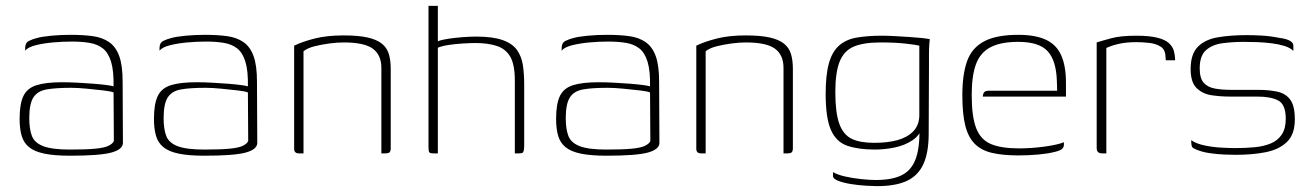

<svg xmlns="http://www.w3.org/2000/svg" viewBox="-20 -524 4474 656"><path d="M219 8Q166 8 132 1Q98 -6 79.5 -21Q61 -36 54 -60Q47 -84 47 -118Q47 -169 60 -196Q73 -223 105 -233Q137 -243 192 -243Q217 -243 245 -241.5Q273 -240 299 -238Q325 -236 343.5 -233.5Q362 -231 368 -229Q369 -282 359.5 -313Q350 -344 331.5 -358.5Q313 -373 286 -377.5Q259 -382 226 -382Q193 -382 160.5 -379Q128 -376 102 -369.5Q76 -363 66 -351V-360Q66 -378 79.5 -384.5Q93 -391 106 -394Q123 -399 155.5 -402Q188 -405 221 -405Q264 -405 297 -400.5Q330 -396 353 -380Q376 -364 387.5 -332Q399 -300 399 -245L400 -35Q399 -13 359.5 -2.5Q320 8 219 8ZM219 -13Q274 -13 305.5 -16Q337 -19 351 -26Q365 -33 369 -42L368 -208Q360 -212 333.5 -215Q307 -218 276.5 -221Q246 -224 223 -224Q171 -224 139.5 -218.5Q108 -213 94 -191Q80 -169 80 -120Q80 -83 89 -59.5Q98 -36 128 -24.5Q158 -13 219 -13Z M678 8Q625 8 591 1Q557 -6 538.5 -21Q520 -36 513 -60Q506 -84 506 -118Q506 -169 519 -196Q532 -223 564 -233Q596 -243 651 -243Q676 -243 704 -241.5Q732 -240 758 -238Q784 -236 802.5 -233.5Q821 -231 827 -229Q828 -282 818.5 -313Q809 -344 790.5 -358.5Q772 -373 745 -377.5Q718 -382 685 -382Q652 -382 619.5 -379Q587 -376 561 -369.5Q535 -363 525 -351V-360Q525 -378 538.5 -384.5Q552 -391 565 -394Q582 -399 614.5 -402Q647 -405 680 -405Q723 -405 756 -400.5Q789 -396 812 -380Q835 -364 846.5 -332Q858 -300 858 -245L859 -35Q858 -13 818.5 -2.5Q779 8 678 8ZM678 -13Q733 -13 764.5 -16Q796 -19 810 -26Q824 -33 828 -42L827 -208Q819 -212 792.5 -215Q766 -218 735.5 -221Q705 -224 682 -224Q630 -224 598.5 -218.5Q567 -213 553 -191Q539 -169 539 -120Q539 -83 548 -59.5Q557 -36 587 -24.5Q617 -13 678 -13Z M1001 0Q985 0 985 -16V-368Q1014 -382 1055.5 -392.5Q1097 -403 1154 -403Q1204 -403 1235.5 -396Q1267 -389 1284.5 -375Q1302 -361 1308.5 -339.5Q1315 -318 1315 -289V-17Q1315 -12 1313.5 -7.5Q1312 -3 1307.5 -1.5Q1303 0 1297 0H1283V-292Q1283 -336 1254 -357.5Q1225 -379 1154 -379Q1132 -379 1105.5 -375.5Q1079 -372 1055 -366Q1031 -360 1017 -349V0Z M1461 0Q1449 0 1446.5 -4Q1444 -8 1444 -24V-504H1476V-383Q1488 -388 1511 -391.5Q1534 -395 1560 -397Q1586 -399 1607 -399Q1664 -399 1697.5 -387Q1731 -375 1746.5 -353Q1762 -331 1766.5 -301.5Q1771 -272 1771 -235V-28Q1771 -16 1769.5 -9.5Q1768 -3 1764.5 -1.5Q1761 0 1752 0H1739V-249Q1739 -303 1723.5 -330Q1708 -357 1677.5 -367Q1647 -377 1605 -377Q1588 -377 1562.5 -375.5Q1537 -374 1513.5 -370.5Q1490 -367 1476 -361V0Z M2052 8Q1999 8 1965 1Q1931 -6 1912.5 -21Q1894 -36 1887 -60Q1880 -84 1880 -118Q1880 -169 1893 -196Q1906 -223 1938 -233Q1970 -243 2025 -243Q2050 -243 2078 -241.5Q2106 -240 2132 -238Q2158 -236 2176.5 -233.5Q2195 -231 2201 -229Q2202 -282 2192.5 -313Q2183 -344 2164.5 -358.5Q2146 -373 2119 -377.5Q2092 -382 2059 -382Q2026 -382 1993.5 -379Q1961 -376 1935 -369.5Q1909 -363 1899 -351V-360Q1899 -378 1912.5 -384.5Q1926 -391 1939 -394Q1956 -399 1988.5 -402Q2021 -405 2054 -405Q2097 -405 2130 -400.5Q2163 -396 2186 -380Q2209 -364 2220.5 -332Q2232 -300 2232 -245L2233 -35Q2232 -13 2192.5 -2.5Q2153 8 2052 8ZM2052 -13Q2107 -13 2138.5 -16Q2170 -19 2184 -26Q2198 -33 2202 -42L2201 -208Q2193 -212 2166.5 -215Q2140 -218 2109.5 -221Q2079 -224 2056 -224Q2004 -224 1972.5 -218.5Q1941 -213 1927 -191Q1913 -169 1913 -120Q1913 -83 1922 -59.5Q1931 -36 1961 -24.5Q1991 -13 2052 -13Z M2375 0Q2359 0 2359 -16V-368Q2388 -382 2429.5 -392.5Q2471 -403 2528 -403Q2578 -403 2609.5 -396Q2641 -389 2658.5 -375Q2676 -361 2682.5 -339.5Q2689 -318 2689 -289V-17Q2689 -12 2687.5 -7.5Q2686 -3 2681.5 -1.5Q2677 0 2671 0H2657V-292Q2657 -336 2628 -357.5Q2599 -379 2528 -379Q2506 -379 2479.5 -375.5Q2453 -372 2429 -366Q2405 -360 2391 -349V0Z M2976 112Q2964 112 2939 110.5Q2914 109 2888.5 105Q2863 101 2844.5 94Q2826 87 2826 77Q2826 74 2826 70Q2826 66 2826 64Q2841 73 2867.5 79Q2894 85 2923 88Q2952 91 2972 91Q3031 91 3064 73Q3097 55 3110.5 13.5Q3124 -28 3121 -98L3135 -99Q3125 -63 3098 -45Q3071 -27 3036.5 -20Q3002 -13 2969 -13Q2913 -13 2875 -26Q2837 -39 2819 -80Q2801 -121 2801 -203Q2801 -268 2812 -307.5Q2823 -347 2846.5 -368Q2870 -389 2906.5 -395.5Q2943 -402 2994 -402Q3015 -402 3040 -400.5Q3065 -399 3089 -397.5Q3113 -396 3131 -394Q3149 -392 3157 -390Q3156 -386 3155 -371.5Q3154 -357 3154 -338Q3154 -319 3154 -303L3153 -67Q3153 -3 3135 36.5Q3117 76 3078.5 94Q3040 112 2976 112ZM2967 -36Q3012 -36 3045.5 -45Q3079 -54 3099.5 -74.5Q3120 -95 3121 -128V-368Q3110 -371 3074 -375Q3038 -379 2989 -379Q2931 -379 2897.5 -365Q2864 -351 2849 -314Q2834 -277 2834 -209Q2834 -139 2847.5 -101.5Q2861 -64 2889.5 -50Q2918 -36 2967 -36Z M3459 7Q3407 7 3370 -1.5Q3333 -10 3310.5 -32.5Q3288 -55 3278 -95Q3268 -135 3268 -199Q3268 -269 3284 -314.5Q3300 -360 3342 -382.5Q3384 -405 3459 -405Q3518 -405 3554 -388Q3590 -371 3606 -334.5Q3622 -298 3622 -242V-194H3338Q3338 -202 3342 -208Q3346 -214 3358 -214H3592L3591 -246Q3589 -317 3559.5 -349Q3530 -381 3459 -381Q3399 -381 3364 -362.5Q3329 -344 3314.5 -304.5Q3300 -265 3300 -199Q3300 -125 3315.5 -85.5Q3331 -46 3366.5 -31.5Q3402 -17 3462 -17Q3481 -17 3503.5 -18.5Q3526 -20 3548 -23Q3570 -26 3588 -30Q3606 -34 3615 -38V-29Q3615 -22 3609.5 -16Q3604 -10 3584 -5Q3560 1 3527.5 4Q3495 7 3459 7Z M3760 0H3746Q3737 0 3732 -4Q3727 -8 3727 -19V-379Q3746 -385 3777.5 -393.5Q3809 -402 3862 -402Q3908 -402 3935 -395Q3962 -388 3974.5 -376Q3987 -364 3991 -349Q3995 -334 3995 -318H3963L3962 -332Q3961 -355 3945 -365Q3929 -375 3906 -377.5Q3883 -380 3862 -380Q3828 -380 3802 -374Q3776 -368 3760 -360Z M4202 5Q4188 5 4163 4Q4138 3 4111.5 -1Q4085 -5 4065 -14Q4058 -17 4055 -19.5Q4052 -22 4051 -28.5Q4050 -35 4050 -45Q4067 -33 4096 -27Q4125 -21 4154.5 -19.5Q4184 -18 4200 -18Q4236 -18 4267 -21Q4298 -24 4322 -34Q4346 -44 4359.5 -64.5Q4373 -85 4373 -118Q4373 -167 4347.5 -180.5Q4322 -194 4277 -194H4183Q4151 -194 4120 -198.5Q4089 -203 4068.5 -223Q4048 -243 4048 -288Q4048 -339 4072.5 -364Q4097 -389 4140.5 -396.5Q4184 -404 4240 -404Q4261 -404 4290 -402.5Q4319 -401 4349 -395Q4365 -393 4376 -389.5Q4387 -386 4393 -380.5Q4399 -375 4399 -367V-350Q4388 -361 4368.5 -367Q4349 -373 4325.5 -376Q4302 -379 4277 -380Q4252 -381 4230 -381Q4193 -381 4158 -376.5Q4123 -372 4101 -353Q4079 -334 4079 -290Q4079 -257 4092.5 -241.5Q4106 -226 4130.5 -221.5Q4155 -217 4187 -217H4278Q4315 -217 4343.5 -211Q4372 -205 4388 -184Q4404 -163 4404 -116Q4404 -65 4377 -39Q4350 -13 4304.5 -4Q4259 5 4202 5Z"/></svg>

Font: Genos ExtraLight
Style: Regular
Weight: 250
Designer: Robert E. Leuschke
Foundry: Robert E. Leuschke
Version: Version 1.010